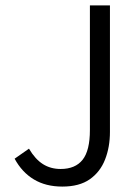

<svg xmlns="http://www.w3.org/2000/svg" viewBox="-20 -677 515 709"><path d="M210 12Q149 12 105 -14.5Q61 -41 34 -91L87 -128Q110 -89 138.5 -71Q167 -53 204 -53Q258 -53 285 -87Q312 -121 312 -197V-657H386V-190Q386 -134 368 -88Q350 -42 311.5 -15Q273 12 210 12Z"/></svg>

Font: Assistant ExtraLight
Style: Regular
Weight: 400
Version: Version 3.000